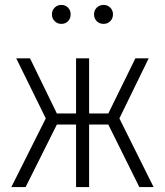

<svg xmlns="http://www.w3.org/2000/svg" viewBox="-20 -760 670 780"><path d="M465 -279 604 0H546L420 -254H342V0H289V-254H211L84 0H26L166 -279L46 -523H102L211 -299H289V-523H342V-299H420L530 -523H584ZM267 -702Q267 -685 256.5 -674Q246 -663 229 -663Q213 -663 202 -674Q191 -685 191 -702Q191 -718 202 -729Q213 -740 229 -740Q246 -740 256.5 -729Q267 -718 267 -702ZM439 -702Q439 -685 428 -674Q417 -663 401 -663Q384 -663 373 -674Q362 -685 362 -702Q362 -718 373 -729Q384 -740 401 -740Q417 -740 428 -729Q439 -718 439 -702Z"/></svg>

Font: Fira Sans Condensed Light
Style: Regular
Weight: 300
Width: 3
Designer: bBox Type GmbH & Carrois Corporate GbR & Edenspiekermann AG
Foundry: bBox Type GmbH & Carrois Corporate GbR & Edenspiekermann AG
Version: Version 4.301